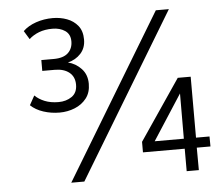

<svg xmlns="http://www.w3.org/2000/svg" viewBox="-52 -794 983 852"><g transform="rotate(-5 439.5 -367.5)"><path d="M207.5 -314.5Q169.9 -314.5 135.5 -325.7Q101.1 -336.9 78.6 -358.4L101.6 -399.9Q118.7 -382.8 145 -372.1Q171.4 -361.3 207 -361.3Q240.7 -361.3 265.6 -378.4Q290.5 -395.5 290.5 -431.6Q290.5 -466.8 266.6 -486.1Q242.7 -505.4 202.1 -505.4H146.5V-553.7H201.7Q244.6 -553.7 265.6 -573.2Q286.6 -592.8 286.6 -625Q286.6 -656.7 263.7 -672.4Q240.7 -688 207.5 -688Q173.3 -688 147.5 -678Q121.6 -668 103 -650.9L80.1 -688.5Q102.5 -710.4 137.9 -722.7Q173.3 -734.9 212.9 -734.9Q246.6 -734.9 276.1 -723.9Q305.7 -712.9 324.5 -689.5Q343.3 -666 343.3 -627.9Q343.3 -590.3 320.6 -565.7Q297.9 -541 263.2 -532.7Q297.4 -524.4 322.3 -498Q347.2 -471.7 347.2 -430.7Q347.2 -391.6 327.1 -366Q307.1 -340.3 275.1 -327.4Q243.2 -314.5 207.5 -314.5ZM231.4 0 671.9 -729.5H730L289.6 0ZM746.1 -6.3V-106.4H560.1V-153.3L742.7 -422.4H800.3V-150.9H860.4L860.8 -106.4H799.8L800.3 -6.3ZM616.2 -150.9H746.1L746.6 -352.5Z"/></g></svg>

Font: Comme Light
Style: Regular
Weight: 300
Version: Version 1.000;gftools[0.9.27]